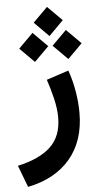

<svg xmlns="http://www.w3.org/2000/svg" viewBox="-79 -669 496 971"><g transform="rotate(-5 169.0 -184.0)"><path d="M197.8 -633.3 271.5 -559.6 197.8 -485.4 124 -559.6ZM282.7 -508.8 356.4 -435.1 282.7 -361.3 209 -435.1ZM113.3 -508.8 187 -435.1 113.3 -361.3 39.6 -435.1ZM23.4 265.1 -18.6 154.3Q92.3 130.4 148.9 76.9Q205.6 23.4 205.6 -71.8Q205.6 -115.2 193.4 -167Q181.2 -218.8 165 -266.1L277.3 -303.2Q295.9 -251.5 305.4 -194.8Q314.9 -138.2 314.9 -85.4Q314.9 56.6 238.5 147Q162.1 237.3 23.4 265.1Z"/></g></svg>

Font: Vazirmatn FD SemiBold
Style: Regular
Weight: 600
Designer: Saber Rastikerdar
Foundry: Saber Rastikerdar
Version: Version 33.001